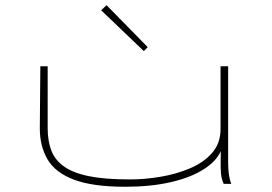

<svg xmlns="http://www.w3.org/2000/svg" viewBox="-20 -702 1040 733"><path d="M459 11Q334 11 262.5 -16Q191 -43 161.5 -93.5Q132 -144 132 -212L134 -449H162V-212Q162 -165 175.5 -128.5Q189 -92 223.5 -67Q258 -42 319 -29.5Q380 -17 476 -17Q532 -17 592 -27Q652 -37 704.5 -59Q757 -81 789.5 -118Q822 -155 822 -209V-449H851V-81Q851 -29 863 0H834Q829 -11 826 -24Q823 -37 822.5 -60Q822 -83 823 -125Q805 -85 755 -54Q705 -23 629.5 -6Q554 11 459 11ZM529 -507 366 -663 387 -682 544 -522Z"/></svg>

Font: Inconsolata UltraExpanded ExtraLight
Style: Regular
Weight: 200
Width: 9
Monospace: yes
Designer: Raph Levien, Cyreal, Brenton Simpson
Foundry: Raph Levien, Cyreal, Google
Version: Version 3.001; ttfautohint (v1.8.2.53-6de2)